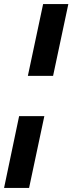

<svg xmlns="http://www.w3.org/2000/svg" viewBox="-69 -763 356 944"><path d="M68 -390 143 -743H267L192 -390ZM-49 161 25 -192H149L74 161Z"/></svg>

Font: Saira Ultra Condensed Black
Style: Italic
Weight: 900
Width: 1
Italic angle: -12°
Designer: Hector Gatti with collaboration of the Omnibus-Type team
Foundry: Omnibus-Type
Version: Version 1.001; ttfautohint (v1.8)